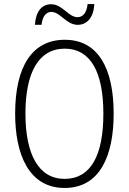

<svg xmlns="http://www.w3.org/2000/svg" viewBox="-20 -921 638 951"><path d="M153 -798H186C190 -844 212 -862 234 -862C279 -862 308 -798 365 -798C409 -798 444 -832 447 -901H414C409 -856 390 -836 364 -836C318 -836 290 -900 233 -900C187 -900 157 -864 153 -798ZM543 -358C543 -578 469 -724 301 -724C141 -724 55 -594 55 -358C55 -158 122 10 300 10C477 10 543 -153 543 -358ZM106 -358C106 -558 169 -680 301 -680C428 -680 492 -565 492 -358C492 -152 430 -35 300 -35C171 -35 106 -157 106 -358Z"/></svg>

Font: Noto Sans Armenian Condensed ExtraLight
Style: Regular
Weight: 200
Width: 3
Designer: Monotype Design Team
Foundry: Monotype Imaging Inc.
Version: Version 2.008